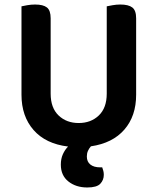

<svg xmlns="http://www.w3.org/2000/svg" viewBox="-20 -635 697 849"><path d="M582 -216Q582 -122 530 -62Q478 -2 382 12Q374 21 369 32Q364 43 364 57Q364 80 379.5 92.5Q395 105 423 105H432Q435 113 437 121Q439 129 439 138Q439 161 423.5 177.5Q408 194 366 194Q316 194 282.5 167.5Q249 141 249 93Q249 67 258 47Q267 27 281 13Q182 1 128.5 -60Q75 -121 75 -216V-607Q83 -609 100.5 -612Q118 -615 135 -615Q171 -615 187.5 -602Q204 -589 204 -554V-221Q204 -158 239 -124.5Q274 -91 328 -91Q382 -91 417 -124.5Q452 -158 452 -221V-607Q461 -609 478 -612Q495 -615 512 -615Q548 -615 565 -602Q582 -589 582 -554V-216Z"/></svg>

Font: Baloo Tammudu 2 SemiBold
Style: Regular
Weight: 600
Designer: Maithili Shingre, Omkar Shende and Ek Type
Foundry: Ek Type
Version: Version 1.640;hotconv 1.0.111;makeotfexe 2.5.65597; ttfautoh